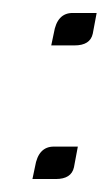

<svg xmlns="http://www.w3.org/2000/svg" viewBox="-20 -276 169 296"><path d="M59 -206 63 -225Q68 -256 92 -256H129L123 -224Q119 -206 95 -206ZM30 0 34 -19Q39 -50 63 -50H100L94 -18Q90 0 66 0Z"/></svg>

Font: Kleymissky
Style: Regular
Weight: 500
Italic angle: -8°
Designer: gluk
Foundry: gluk
Version: Version 0.283